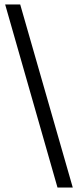

<svg xmlns="http://www.w3.org/2000/svg" viewBox="-20 -774 347 855"><path d="M3 -754H70L304 61H236Z"/></svg>

Font: Suez One
Style: Regular
Weight: 400
Version: Version 1.000